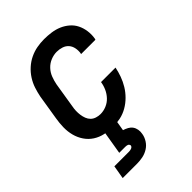

<svg xmlns="http://www.w3.org/2000/svg" viewBox="-223 -632 946 946"><g transform="rotate(-45 250.0 -159.0)"><path d="M203 8Q174 8 146 2Q118 -4 95 -19Q72 -34 56.5 -57Q41 -80 34 -107Q27 -134 27.5 -163Q28 -192 33 -221L54 -351Q59 -376 67 -400.5Q75 -425 89.5 -447.5Q104 -470 124 -488Q144 -506 168 -517.5Q192 -529 217 -533.5Q242 -538 267 -538Q292 -538 317 -534.5Q342 -531 364 -521.5Q386 -512 404 -496.5Q422 -481 432.5 -460Q443 -439 446.5 -414Q450 -389 446 -364Q445 -362 445 -360.5Q445 -359 444 -357H344Q344 -358 344 -358.5Q344 -359 345 -360Q348 -378 344.5 -396Q341 -414 330 -426.5Q319 -439 302 -444.5Q285 -450 267 -450Q246 -450 225 -441.5Q204 -433 188.5 -416.5Q173 -400 165 -379Q157 -358 153 -337L132 -207Q129 -192 128.5 -177.5Q128 -163 130 -148.5Q132 -134 137 -121Q142 -108 151.5 -98.5Q161 -89 175 -84.5Q189 -80 203 -80Q224 -80 244.5 -88.5Q265 -97 280 -113Q295 -129 304 -149Q313 -169 316 -190H417Q412 -165 403 -140Q394 -115 380 -92Q366 -69 346.5 -49.5Q327 -30 303.5 -16.5Q280 -3 254.5 2.5Q229 8 203 8ZM57 220 69 150H169Q173 150 177.5 149.5Q182 149 186.5 147.5Q191 146 194.5 143Q198 140 199 135Q199 131 196.5 127.5Q194 124 190.5 122.5Q187 121 182.5 120.5Q178 120 174 120H133L153 0H234L225 54Q238 58 250 64.5Q262 71 269.5 81.5Q277 92 279.5 106Q282 120 279 135Q276 154 264.5 172Q253 190 235 201Q217 212 197 216Q177 220 157 220Z"/></g></svg>

Font: Iosevka Curly Semibold Oblique
Style: Regular
Weight: 600
Italic angle: -9°
Monospace: yes
Designer: Belleve Invis
Foundry: Belleve Invis
Version: Version 11.1.0; ttfautohint (v1.8.3)